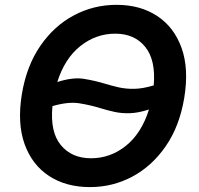

<svg xmlns="http://www.w3.org/2000/svg" viewBox="-20 -757 815 787"><path d="M735.1 -355.1Q715.9 -239.7 659.6 -158Q603.3 -76.3 522.7 -33.2Q442.1 9.9 348.7 9.9Q251.1 9.9 181.3 -35.5Q111.5 -81 80.8 -166.4Q50.1 -251.8 69.6 -371.1Q88.8 -486.9 145.1 -568.7Q201.3 -650.6 282.5 -693.9Q363.6 -737.2 457.7 -737.2Q554.7 -737.2 624.1 -691.6Q693.5 -646 724.3 -560.4Q755 -474.8 735.1 -355.1ZM353 -108.3Q432.9 -108.3 496.6 -159.8Q560.4 -211.3 590.6 -308.2Q546.9 -294 512.4 -293Q478 -291.9 448.7 -298.5Q419.4 -305 391.3 -313.6Q350.5 -326.3 305.2 -333.6Q259.9 -340.9 195 -322.1Q184.7 -216.6 229.2 -162.5Q273.8 -108.3 353 -108.3ZM610.1 -407Q619 -510.7 575.3 -564.8Q531.6 -619 452.4 -619Q372.9 -619 308.9 -567.8Q245 -516.7 214.8 -420.8Q278.4 -441.1 323 -433.9Q367.5 -426.8 408.7 -414.4Q436.4 -405.9 465.9 -399.1Q495.4 -392.4 530.4 -392.9Q565.3 -393.5 610.1 -407Z"/></svg>

Font: Inter UI Semi Bold
Style: Italic
Weight: 600
Italic angle: -9.39999°
Designer: Rasmus Andersson
Foundry: rsms
Version: 3.2;8d6f07862